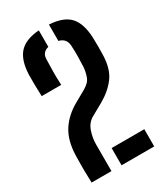

<svg xmlns="http://www.w3.org/2000/svg" viewBox="-199 -894 850 980"><g transform="rotate(-30 226.0 -404.0)"><path d="M42 0Q41.5 -23.5 41 -38.8Q40.5 -54 40.2 -68.5Q40 -83 40.2 -103.5Q40.5 -124 41 -158Q43 -246 79 -302Q115 -358 181.5 -394.5L244.5 -430Q280 -450 289.5 -477.5Q299 -505 301 -531Q302.5 -560.5 303 -593.8Q303.5 -627 301.5 -657.5Q299 -700.5 256.5 -711V-807.5Q340.5 -802.5 377.2 -762.2Q414 -722 417.5 -637.5Q418.5 -613.5 418.5 -582.2Q418.5 -551 417.5 -530Q414.5 -453 379.8 -407Q345 -361 287.5 -328.5L217 -289Q184.5 -270.5 171.8 -232.2Q159 -194 159 -158V0ZM42 -509.5Q40.5 -547.5 40 -578Q39.5 -608.5 40 -637.5Q43.5 -721.5 80.5 -761.8Q117.5 -802 197 -807.5V-710.5Q157.5 -700.5 157 -660.5Q155.5 -622.5 155.2 -586.2Q155 -550 157 -509.5ZM218.5 0V-101.5H411V0Z"/></g></svg>

Font: Big Shoulders Stencil Text
Style: Bold
Weight: 700
Designer: Patric King
Foundry: XO Type Co
Version: Version 1.000